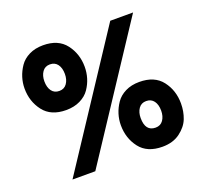

<svg xmlns="http://www.w3.org/2000/svg" viewBox="-124 -860 1092 1020"><g transform="rotate(-20 422.0 -350.0)"><path d="M215 -346Q129 -346 87 -401Q45 -456 45 -529Q45 -561 54.5 -591.5Q64 -622 83 -650Q102 -678 136 -695Q170 -712 215 -712Q301 -712 343 -657Q385 -602 385 -529Q385 -497 376 -466.5Q367 -436 348 -408Q329 -380 294.5 -363Q260 -346 215 -346ZM119 12 596 -712H725L248 12ZM157 -529Q157 -495 172 -474.5Q187 -454 215 -454Q243 -454 258 -475.5Q273 -497 273 -529Q273 -563 258 -583.5Q243 -604 215 -604Q187 -604 172 -582.5Q157 -561 157 -529ZM459 -171Q459 -203 468.5 -233.5Q478 -264 497 -292Q516 -320 550 -337Q584 -354 629 -354Q715 -354 757 -299.5Q799 -245 799 -171Q799 -126 784 -87Q769 -48 729 -18Q689 12 629 12Q543 12 501 -42.5Q459 -97 459 -171ZM571 -171Q571 -96 629 -96Q657 -96 672 -117.5Q687 -139 687 -171Q687 -205 672 -225.5Q657 -246 629 -246Q601 -246 586 -224.5Q571 -203 571 -171Z"/></g></svg>

Font: ReCut ExtraBold
Style: Regular
Weight: 800
Designer: Giant Group (for alternate capitals set)
Version: Version 2.002;FEAKit 1.0